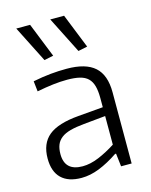

<svg xmlns="http://www.w3.org/2000/svg" viewBox="-121 -884 759 966"><g transform="rotate(-15 259.0 -400.5)"><path d="M332 -616 236 -806H308L380 -626ZM155 -616 59 -806H131L203 -626ZM203 -50Q243 -50 287.5 -68.5Q332 -87 377 -116V-265L264 -254Q221 -250 191.5 -242Q162 -234 144 -220Q126 -206 118 -186Q110 -166 110 -138Q110 -50 203 -50ZM183 5Q114 5 78 -30Q42 -65 42 -133Q42 -211 90.5 -251Q139 -291 247 -300L377 -311V-359Q377 -396 370 -421.5Q363 -447 347 -462.5Q331 -478 304.5 -484.5Q278 -491 239 -491Q204 -491 166 -486.5Q128 -482 81 -473L75 -527Q126 -537 167.5 -541Q209 -545 251 -545Q350 -545 397 -503Q444 -461 444 -371V0H389L381 -68H376Q324 -33 276 -14Q228 5 183 5Z"/></g></svg>

Font: EncodeSans
Style: Light
Weight: 300
Designer: Pablo Impallari, Andres Torresi
Foundry: Pablo Impallari, Andres Torresi
Version: Version 1.000; ttfautohint (v1.4.1)